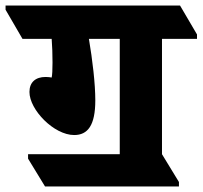

<svg xmlns="http://www.w3.org/2000/svg" viewBox="-92 -647 729 691"><path d="M70 24H552V8L491 -92V-507H617V-523L556 -627H-72V-612L-11 -507H94C96 -480 97 -452 97 -422C97 -395 96 -377 94 -368C89 -369 80 -370 72 -370C36 -370 14 -351 14 -316C14 -252 102 -161 175 -161C224 -161 251 -196 251 -286C251 -345 241 -431 228 -507H339V-92H9V-76Z"/></svg>

Font: Noto Serif Devanagari SemiCondensed Black
Style: Regular
Weight: 900
Width: 4
Designer: Universal Thirst, Indian Type Foundry and the Monotype Design Team
Foundry: Monotype Imaging Inc.
Version: Version 2.004